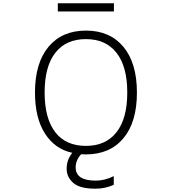

<svg xmlns="http://www.w3.org/2000/svg" viewBox="-20 -927 1040 1166"><path d="M316.4 -123Q380.9 -41 501.5 -41Q622.1 -41 687.5 -124Q752.9 -207 752.9 -365.2Q752.9 -523.4 687.5 -606.4Q622.1 -689.5 501.5 -689.5Q380.9 -689.5 315.9 -606.4Q251 -523.4 251 -365.2Q251 -207 316.4 -123ZM331.1 -857.4V-907.2H671.9V-857.4ZM192.4 -365.2Q192.4 -543.9 274.4 -642.6Q356.4 -741.2 502 -741.2Q647.5 -741.2 729.5 -642.6Q811.5 -543.9 811.5 -364.7Q811.5 -185.5 729.5 -87.4Q647.5 10.7 501 10.7Q479.5 10.7 472.7 9.8Q439.5 45.9 439.5 89.8Q439.5 169.9 561.5 169.9Q617.2 169.9 670.9 142.6V195.3Q617.2 219.7 557.6 218.8Q464.8 218.8 424.8 183.6Q384.8 148.4 384.8 97.7Q384.8 43.9 418.9 1Q313.5 -21.5 252.9 -116.2Q192.4 -210.9 192.4 -365.2Z"/></svg>

Font: GenEi Gothic M Light
Style: Regular
Weight: 300
Designer: o_tamon (Modified); [Source Han Sans]
Ryoko NISHIZUKA  (kana & ideographs); Paul D. Hunt (Latin, Greek & Cyrillic); Wenl
Version: Version 1.1a;Original Version 1.004